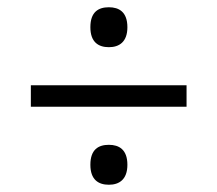

<svg xmlns="http://www.w3.org/2000/svg" viewBox="-20 -622 599 529"><path d="M280 -492C308 -492 331 -506 331 -547C331 -589 308 -602 280 -602C251 -602 229 -589 229 -547C229 -506 251 -492 280 -492ZM65 -328H494V-387H65ZM280 -113C308 -113 331 -127 331 -168C331 -210 308 -223 280 -223C251 -223 229 -210 229 -168C229 -127 251 -113 280 -113Z"/></svg>

Font: Noto Serif Tangut
Style: Regular
Weight: 400
Designer: YANG Xicheng
Foundry: Liu Zhao Studio
Version: Version 2.169